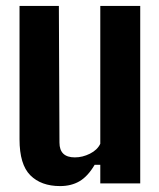

<svg xmlns="http://www.w3.org/2000/svg" viewBox="-20 -620 537 649"><path d="M183 9Q119 9 82.5 -27.5Q46 -64 46 -149V-600H179L181 -138Q181 -88 233 -88Q259 -88 284 -100.5Q309 -113 319 -134V-600H454V0H319V-63H300Q277 -24 249 -7.5Q221 9 183 9Z"/></svg>

Font: Big Shoulders Text ExtraBold
Style: Regular
Weight: 800
Designer: Patric King
Foundry: XO Type Co
Version: Version 1.000; ttfautohint (v1.8.2)